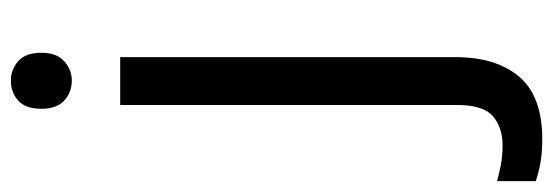

<svg xmlns="http://www.w3.org/2000/svg" viewBox="-407 -425 1017 353"><g transform="rotate(-90 101.5 -248.5)"><path d="M78 -681Q78 -710 93 -723.5Q108 -737 130 -737Q150 -737 165.5 -723.5Q181 -710 181 -681Q181 -653 165.5 -639Q150 -625 130 -625Q108 -625 93 -639Q78 -653 78 -681ZM22 240Q-3 240 -22 236.5Q-41 233 -55 228V157Q-40 161 -24 164Q-8 167 11 167Q43 167 64 149.5Q85 132 85 83V-536H173V80Q173 155 137 197.5Q101 240 22 240Z"/></g></svg>

Font: Noto Sans Tagbanwa
Style: Regular
Weight: 400
Designer: Monotype Design Team
Foundry: Monotype Imaging Inc.
Version: Version 2.001; ttfautohint (v1.8.4.7-5d5b)